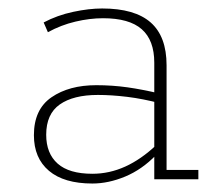

<svg xmlns="http://www.w3.org/2000/svg" viewBox="-20 -423 506 453"><path d="M198 10Q131 10 95.5 -20Q60 -50 60 -104Q60 -165 101.5 -193.5Q143 -222 207 -222Q245 -222 280.5 -217Q316 -212 358 -202L344 -195V-275Q344 -328 314.5 -354Q285 -380 223 -380Q192 -380 158 -372Q124 -364 93 -347L83 -370Q115 -387 152.5 -395Q190 -403 221 -403Q298 -403 335.5 -370Q373 -337 373 -269V-22H448V0H344V-59L348 -57Q315 -23 275.5 -6.5Q236 10 198 10ZM198 -13Q238 -13 275.5 -30Q313 -47 349 -81L344 -68V-190L359 -179Q317 -190 280 -194.5Q243 -199 211 -199Q153 -199 121 -176.5Q89 -154 89 -105Q89 -61 116 -37Q143 -13 198 -13Z"/></svg>

Font: Rokkitt Thin
Style: Regular
Weight: 250
Version: Version 3.103